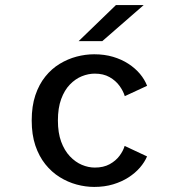

<svg xmlns="http://www.w3.org/2000/svg" viewBox="-20 -726 690 757"><path d="M351.4 11Q317.1 11 282 1.5Q247 -8 215.2 -27.8Q183.5 -47.5 158.7 -78.5Q133.9 -109.5 119.4 -152.2Q105 -195 105 -251Q105 -307.5 119.4 -350.5Q133.9 -393.5 158.7 -424.2Q183.5 -455 215.2 -474.2Q247 -493.5 282 -502.8Q317.1 -512 351.4 -512Q391.9 -512 425.6 -502Q459.3 -492 486.1 -474.6Q513 -457.2 531.7 -434.9Q550.4 -412.6 560 -387.7L472 -346.9Q466 -367 451.1 -387.6Q436.3 -408.1 412 -421.9Q387.7 -435.7 353.8 -435.7Q328.4 -435.7 302.7 -425.4Q277.1 -415 255.6 -392.8Q234.1 -370.6 221.2 -335.4Q208.3 -300.2 208.3 -251Q208.3 -202.3 221.2 -167.3Q234.1 -132.4 255.6 -109.7Q277.1 -87 302.7 -76.1Q328.4 -65.3 353.8 -65.3Q388 -65.3 412.3 -78.6Q436.6 -92 451.3 -111.8Q466 -131.6 471.4 -150.7L559.8 -109.3Q550.3 -86.9 531.9 -65.4Q513.4 -43.9 486.6 -26.6Q459.9 -9.4 426 0.8Q392.1 11 351.4 11ZM383.4 -563.9H290.1L437.1 -706H546.5Z"/></svg>

Font: Trispace Thin
Style: Regular
Weight: 100
Designer: Tyler Finck
Foundry: Etcetera Type Company
Version: Version 1.210